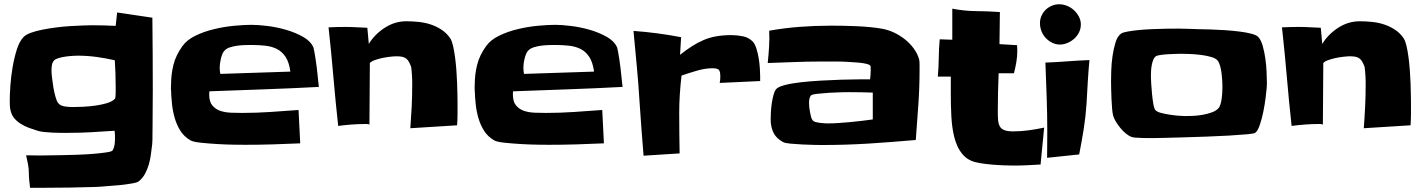

<svg xmlns="http://www.w3.org/2000/svg" viewBox="-20 -767 6644 894"><path d="M691.4 -345.7Q691.4 -304.7 690.9 -264.2Q690.4 -223.6 690.4 -182.6Q689.5 -161.1 689.9 -138.7Q690.4 -116.2 688.5 -93.8Q685.5 -72.3 682.6 -48.3Q679.7 -24.4 672.9 -1Q666 22.5 654.8 43Q643.6 63.5 625 78.1Q620.1 82 605.5 85Q590.8 87.9 571.3 90.8Q551.8 93.8 529.3 95.7Q506.8 97.7 486.3 99.1Q465.8 100.6 449.2 102.1Q432.6 103.5 425.8 103.5Q364.3 105.5 304.2 106.4Q244.1 107.4 182.6 107.4H120.1Q118.2 90.8 116.2 73.2Q114.3 55.7 114.3 38.1Q114.3 18.6 110.4 -2.4Q106.4 -23.4 101.6 -43.9L166 -43Q171.9 -43 198.7 -43.5Q225.6 -43.9 261.7 -44.4Q297.9 -44.9 339.4 -46.4Q380.9 -47.9 416 -50.8Q451.2 -53.7 476.1 -57.6Q501 -61.5 503.9 -66.4Q511.7 -79.1 513.7 -95.2Q515.6 -111.3 515.6 -126Q515.6 -133.8 515.1 -142.1Q514.6 -150.4 513.7 -158.2Q459 -154.3 405.3 -151.4Q351.6 -148.4 295.9 -148.4Q283.2 -148.4 264.2 -148.4Q245.1 -148.4 225.1 -149.4Q205.1 -150.4 186 -152.3Q167 -154.3 155.3 -158.2Q135.7 -164.1 115.7 -171.4Q95.7 -178.7 78.1 -189.5Q60.5 -200.2 47.4 -215.3Q34.2 -230.5 29.3 -252Q26.4 -262.7 25.9 -275.4Q25.4 -288.1 25.4 -298.8Q25.4 -326.2 28.3 -368.2Q31.2 -410.2 38.6 -453.6Q45.9 -497.1 58.1 -535.6Q70.3 -574.2 88.9 -593.8Q99.6 -605.5 123.5 -614.3Q147.5 -623 177.7 -628.9Q208 -634.8 241.7 -639.2Q275.4 -643.6 307.6 -645.5Q339.8 -647.5 366.7 -648.4Q393.6 -649.4 409.2 -649.4Q463.9 -649.4 518.6 -646.5L525.4 -709L689.5 -684.6Q690.4 -599.6 690.9 -515.6Q691.4 -431.6 691.4 -345.7ZM518.6 -364.3Q518.6 -395.5 517.6 -425.3Q516.6 -455.1 514.6 -486.3Q471.7 -496.1 428.7 -502Q385.7 -507.8 340.8 -507.8Q333 -507.8 317.4 -506.8Q301.8 -505.9 284.7 -503.4Q267.6 -501 252.9 -496.6Q238.3 -492.2 232.4 -486.3Q223.6 -476.6 221.7 -463.9Q219.7 -451.2 219.7 -438.5Q219.7 -427.7 222.2 -405.8Q224.6 -383.8 228.5 -360.4Q232.4 -336.9 238.3 -316.4Q244.1 -295.9 250 -288.1Q255.9 -280.3 264.6 -276.4Q273.4 -272.5 283.7 -271Q293.9 -269.5 304.2 -269Q314.5 -268.6 322.3 -268.6Q341.8 -268.6 369.6 -270Q397.5 -271.5 425.3 -275.4Q453.1 -279.3 477.5 -286.6Q502 -293.9 514.6 -306.6Q516.6 -307.6 517.6 -316.4Q518.6 -325.2 518.6 -335Q518.6 -344.7 518.6 -353.5Q518.6 -362.3 518.6 -364.3Z M1464.8 -362.3Q1336.9 -355.5 1210 -351.1Q1083 -346.7 955.1 -341.8Q954.1 -337.9 954.1 -334Q954.1 -330.1 954.1 -326.2Q954.1 -293 969.2 -275.4Q984.4 -257.8 1006.8 -250.5Q1029.3 -243.2 1056.6 -242.2Q1084 -241.2 1107.4 -241.2Q1172.9 -241.2 1238.3 -245.6Q1303.7 -250 1370.1 -254.9L1377.9 -99.6Q1313.5 -96.7 1249.5 -94.7Q1185.5 -92.8 1121.1 -92.8Q1107.4 -92.8 1070.8 -93.3Q1034.2 -93.8 992.7 -96.2Q951.2 -98.6 915 -102.5Q878.9 -106.4 867.2 -113.3Q836.9 -130.9 819.8 -158.2Q802.7 -185.5 793.5 -217.8Q784.2 -250 780.8 -283.7Q777.3 -317.4 776.4 -348.6Q775.4 -353.5 775.9 -358.9Q776.4 -364.3 776.4 -369.1Q776.4 -420.9 787.6 -465.3Q798.8 -509.8 829.1 -551.8Q849.6 -581.1 889.6 -600.6Q929.7 -620.1 976.6 -631.3Q1023.4 -642.6 1070.3 -647Q1117.2 -651.4 1151.4 -651.4Q1181.6 -651.4 1225.6 -646Q1269.5 -640.6 1313 -627.9Q1356.4 -615.2 1391.6 -595.2Q1426.8 -575.2 1439.5 -545.9Q1441.4 -540 1443.8 -525.9Q1446.3 -511.7 1449.2 -493.7Q1452.1 -475.6 1454.6 -455.1Q1457 -434.6 1459 -416Q1460.9 -397.5 1462.4 -382.8Q1463.9 -368.2 1464.8 -362.3ZM1332 -433.6Q1326.2 -476.6 1310.1 -501.5Q1293.9 -526.4 1270 -538.6Q1246.1 -550.8 1215.3 -554.2Q1184.6 -557.6 1149.4 -557.6Q1137.7 -557.6 1120.1 -557.1Q1102.5 -556.6 1085 -554.2Q1067.4 -551.8 1051.8 -546.9Q1036.1 -542 1027.3 -533.2Q1020.5 -527.3 1016.1 -517.1Q1011.7 -506.8 1008.8 -495.1Q1005.9 -483.4 1004.4 -472.2Q1002.9 -460.9 1002.9 -453.1Q1002.9 -437.5 1005.9 -422.9Z M2110.4 -290Q2110.4 -263.7 2110.4 -236.8Q2110.4 -210 2108.4 -183.6L1890.6 -169.9Q1894.5 -220.7 1897 -270.5Q1899.4 -320.3 1899.4 -372.1Q1899.4 -377 1899.4 -388.7Q1899.4 -400.4 1898.4 -413.6Q1897.5 -426.8 1896.5 -438.5Q1895.5 -450.2 1894.5 -455.1Q1889.6 -468.8 1884.3 -478.5Q1878.9 -488.3 1871.6 -494.1Q1864.3 -500 1853.5 -502.4Q1842.8 -504.9 1827.1 -504.9Q1815.4 -504.9 1797.4 -502.9Q1779.3 -501 1760.7 -497.1Q1742.2 -493.2 1725.6 -487.3Q1709 -481.4 1702.1 -473.6L1700.2 -185.5Q1698.2 -189.5 1689 -189.5Q1679.7 -189.5 1675.8 -189.5Q1646.5 -189.5 1615.2 -187Q1584 -184.6 1554.7 -180.7Q1542 -295.9 1532.2 -410.2Q1522.5 -524.4 1509.8 -639.6Q1529.3 -640.6 1548.8 -641.1Q1568.4 -641.6 1587.9 -641.6Q1613.3 -641.6 1639.2 -640.1Q1665 -638.7 1690.4 -637.7L1697.3 -562.5Q1724.6 -607.4 1771.5 -637.7Q1818.4 -668 1872.1 -668Q1899.4 -668 1928.7 -665Q1958 -662.1 1984.9 -653.3Q2011.7 -644.5 2035.6 -628.9Q2059.6 -613.3 2076.2 -588.9Q2084 -577.1 2089.4 -554.2Q2094.7 -531.2 2098.6 -502.4Q2102.5 -473.6 2105 -441.4Q2107.4 -409.2 2108.4 -379.9Q2109.4 -350.6 2109.9 -326.7Q2110.4 -302.7 2110.4 -290Z M2878.9 -362.3Q2751 -355.5 2624 -351.1Q2497.1 -346.7 2369.1 -341.8Q2368.2 -337.9 2368.2 -334Q2368.2 -330.1 2368.2 -326.2Q2368.2 -293 2383.3 -275.4Q2398.4 -257.8 2420.9 -250.5Q2443.4 -243.2 2470.7 -242.2Q2498 -241.2 2521.5 -241.2Q2586.9 -241.2 2652.3 -245.6Q2717.8 -250 2784.2 -254.9L2792 -99.6Q2727.5 -96.7 2663.6 -94.7Q2599.6 -92.8 2535.2 -92.8Q2521.5 -92.8 2484.9 -93.3Q2448.2 -93.8 2406.7 -96.2Q2365.2 -98.6 2329.1 -102.5Q2293 -106.4 2281.2 -113.3Q2251 -130.9 2233.9 -158.2Q2216.8 -185.5 2207.5 -217.8Q2198.2 -250 2194.8 -283.7Q2191.4 -317.4 2190.4 -348.6Q2189.5 -353.5 2189.9 -358.9Q2190.4 -364.3 2190.4 -369.1Q2190.4 -420.9 2201.7 -465.3Q2212.9 -509.8 2243.2 -551.8Q2263.7 -581.1 2303.7 -600.6Q2343.8 -620.1 2390.6 -631.3Q2437.5 -642.6 2484.4 -647Q2531.2 -651.4 2565.4 -651.4Q2595.7 -651.4 2639.6 -646Q2683.6 -640.6 2727.1 -627.9Q2770.5 -615.2 2805.7 -595.2Q2840.8 -575.2 2853.5 -545.9Q2855.5 -540 2857.9 -525.9Q2860.4 -511.7 2863.3 -493.7Q2866.2 -475.6 2868.7 -455.1Q2871.1 -434.6 2873 -416Q2875 -397.5 2876.5 -382.8Q2877.9 -368.2 2878.9 -362.3ZM2746.1 -433.6Q2740.2 -476.6 2724.1 -501.5Q2708 -526.4 2684.1 -538.6Q2660.2 -550.8 2629.4 -554.2Q2598.6 -557.6 2563.5 -557.6Q2551.8 -557.6 2534.2 -557.1Q2516.6 -556.6 2499 -554.2Q2481.4 -551.8 2465.8 -546.9Q2450.2 -542 2441.4 -533.2Q2434.6 -527.3 2430.2 -517.1Q2425.8 -506.8 2422.9 -495.1Q2419.9 -483.4 2418.5 -472.2Q2417 -460.9 2417 -453.1Q2417 -437.5 2419.9 -422.9Z M3519.5 -412.1V-389.6L3331.1 -380.9Q3334 -393.6 3334 -410.2Q3334 -434.6 3327.1 -441.9Q3320.3 -449.2 3296.9 -449.2Q3263.7 -449.2 3223.6 -437.5Q3183.6 -425.8 3153.3 -415Q3148.4 -372.1 3145.5 -329.1Q3142.6 -286.1 3142.6 -243.2Q3142.6 -195.3 3143.1 -147.9Q3143.6 -100.6 3144.5 -52.7L2976.6 -42Q2971.7 -104.5 2966.8 -166.5Q2961.9 -228.5 2958 -291Q2953.1 -374 2945.3 -456.5Q2937.5 -539.1 2929.7 -623Q2985.4 -619.1 3040.5 -611.8Q3095.7 -604.5 3151.4 -593.8L3146.5 -511.7Q3175.8 -535.2 3202.6 -552.2Q3229.5 -569.3 3257.3 -581.1Q3285.2 -592.8 3316.4 -598.1Q3347.7 -603.5 3385.7 -603.5Q3411.1 -603.5 3438.5 -598.1Q3465.8 -592.8 3485.4 -573.2Q3495.1 -562.5 3502 -541Q3508.8 -519.5 3512.7 -495.6Q3516.6 -471.7 3518.1 -448.7Q3519.5 -425.8 3519.5 -412.1Z M4261.7 -440.4Q4261.7 -358.4 4255.9 -277.3Q4250 -196.3 4244.1 -115.2Q4134.8 -105.5 4026.4 -98.6Q3918 -91.8 3808.6 -91.8Q3798.8 -91.8 3772.5 -92.3Q3746.1 -92.8 3716.8 -94.2Q3687.5 -95.7 3661.1 -98.1Q3634.8 -100.6 3626 -105.5Q3593.8 -123 3581.1 -149.9Q3568.4 -176.8 3568.4 -210.9Q3568.4 -222.7 3569.3 -242.2Q3570.3 -261.7 3573.2 -283.2Q3576.2 -304.7 3581.1 -323.2Q3585.9 -341.8 3592.8 -350.6Q3601.6 -362.3 3632.8 -370.6Q3664.1 -378.9 3707.5 -383.8Q3751 -388.7 3801.3 -391.6Q3851.6 -394.5 3897.5 -396Q3943.4 -397.5 3979.5 -397.5Q4015.6 -397.5 4031.2 -397.5Q4034.2 -418.9 4034.2 -439.5Q4034.2 -441.4 4034.2 -449.7Q4034.2 -458 4033.2 -460Q4030.3 -465.8 4014.6 -469.7Q3999 -473.6 3976.1 -475.6Q3953.1 -477.5 3926.3 -479Q3899.4 -480.5 3874 -480.5Q3848.6 -480.5 3829.1 -480.5Q3809.6 -480.5 3800.8 -480.5Q3739.3 -480.5 3677.7 -478Q3616.2 -475.6 3554.7 -473.6Q3558.6 -510.7 3561 -548.8Q3563.5 -586.9 3561.5 -624Q3632.8 -636.7 3704.6 -642.1Q3776.4 -647.5 3849.6 -647.5Q3876 -647.5 3907.2 -647Q3938.5 -646.5 3969.7 -645Q4001 -643.6 4031.7 -640.6Q4062.5 -637.7 4088.9 -632.8Q4116.2 -627.9 4143.1 -615.2Q4169.9 -602.5 4193.4 -584Q4216.8 -565.4 4234.4 -541.5Q4252 -517.6 4259.8 -490.2Q4260.7 -487.3 4261.2 -480.5Q4261.7 -473.6 4261.7 -465.3Q4261.7 -457 4261.7 -450.2Q4261.7 -443.4 4261.7 -440.4ZM4043.9 -210.9V-335.9Q4015.6 -336.9 3987.3 -337.4Q3959 -337.9 3930.7 -337.9Q3924.8 -337.9 3897.9 -337.4Q3871.1 -336.9 3840.3 -335Q3809.6 -333 3784.2 -330.1Q3758.8 -327.1 3754.9 -321.3Q3750 -313.5 3748.5 -305.2Q3747.1 -296.9 3747.1 -288.1Q3747.1 -281.2 3748 -269.5Q3749 -257.8 3751.5 -245.1Q3753.9 -232.4 3756.8 -221.7Q3759.8 -210.9 3764.6 -206.1Q3768.6 -201.2 3777.8 -198.7Q3787.1 -196.3 3797.9 -194.8Q3808.6 -193.4 3819.3 -192.9Q3830.1 -192.4 3835.9 -192.4Q3859.4 -192.4 3886.2 -194.3Q3913.1 -196.3 3940.9 -198.7Q3968.8 -201.2 3995.1 -204.6Q4021.5 -208 4043.9 -210.9Z M4841.8 -172.9 4825.2 -1Q4793.9 1 4762.7 2.4Q4731.4 3.9 4700.2 3.9Q4683.6 3.9 4656.2 2.9Q4628.9 2 4599.6 -0.5Q4570.3 -2.9 4543.9 -7.3Q4517.6 -11.7 4502 -18.6Q4478.5 -29.3 4463.4 -46.9Q4448.2 -64.5 4438.5 -85.4Q4428.7 -106.4 4422.9 -130.4Q4417 -154.3 4414.1 -177.7Q4411.1 -200.2 4409.7 -226.1Q4408.2 -252 4407.7 -279.3Q4407.2 -306.6 4407.2 -332.5Q4407.2 -358.4 4407.2 -380.9V-410.2H4346.7Q4350.6 -454.1 4351.1 -497.1Q4351.6 -540 4355.5 -584L4414.1 -582V-726.6Q4469.7 -715.8 4524.9 -715.3Q4580.1 -714.8 4635.7 -710.9L4633.8 -561.5L4715.8 -556.6Q4715.8 -549.8 4716.3 -543.9Q4716.8 -538.1 4716.8 -531.2Q4716.8 -503.9 4712.4 -478Q4708 -452.1 4701.2 -425.8H4629.9Q4627.9 -380.9 4627 -335.9Q4626 -291 4626 -246.1Q4626 -224.6 4627.4 -207.5Q4628.9 -190.4 4635.3 -178.7Q4641.6 -167 4656.2 -161.1Q4670.9 -155.3 4697.3 -155.3Q4733.4 -155.3 4769.5 -160.2Q4805.7 -165 4841.8 -172.9Z M5012.7 -653.3Q5012.7 -633.8 5004.4 -616.7Q4996.1 -599.6 4981.9 -586.9Q4967.8 -574.2 4950.2 -566.9Q4932.6 -559.6 4915 -559.6Q4895.5 -559.6 4878.4 -568.4Q4861.3 -577.1 4848.6 -590.8Q4835.9 -604.5 4829.1 -622.6Q4822.3 -640.6 4822.3 -659.2Q4822.3 -677.7 4829.6 -693.8Q4836.9 -710 4849.1 -721.7Q4861.3 -733.4 4877.4 -740.2Q4893.6 -747.1 4912.1 -747.1Q4930.7 -747.1 4948.7 -739.7Q4966.8 -732.4 4981 -719.2Q4995.1 -706.1 5003.9 -689Q5012.7 -671.9 5012.7 -653.3ZM5052.7 -487.3Q5047.9 -435.5 5044.9 -384.8Q5042 -334 5039.1 -283.2Q5035.2 -223.6 5025.9 -165Q5016.6 -106.4 5004.9 -47.9L4855.5 -32.2Q4855.5 -63.5 4856 -93.8Q4856.4 -124 4856.4 -155.3Q4856.4 -235.4 4853.5 -315.4Q4850.6 -395.5 4847.7 -475.6Q4899.4 -477.5 4949.7 -481.4Q5000 -485.4 5052.7 -487.3Z M5878.9 -386.7Q5878.9 -378.9 5878.9 -371.6Q5878.9 -364.3 5877.9 -356.4Q5877 -342.8 5873 -311.5Q5869.1 -280.3 5862.3 -246.6Q5855.5 -212.9 5845.7 -184.6Q5835.9 -156.2 5824.2 -148.4Q5818.4 -144.5 5784.7 -141.6Q5751 -138.7 5702.6 -135.7Q5654.3 -132.8 5597.7 -130.9Q5541 -128.9 5489.7 -127.4Q5438.5 -126 5399.9 -125Q5361.3 -124 5348.6 -124Q5342.8 -124 5328.6 -124Q5314.5 -124 5298.8 -124.5Q5283.2 -125 5269.5 -126Q5255.9 -127 5250 -128.9Q5236.3 -133.8 5222.7 -145Q5209 -156.2 5197.3 -170.4Q5185.5 -184.6 5176.3 -199.7Q5167 -214.8 5163.1 -228.5Q5160.2 -239.3 5158.2 -261.2Q5156.2 -283.2 5155.3 -307.1Q5154.3 -331.1 5153.8 -353.5Q5153.3 -376 5153.3 -387.7Q5153.3 -406.2 5154.3 -439Q5155.3 -471.7 5160.2 -505.9Q5165 -540 5174.3 -569.8Q5183.6 -599.6 5201.2 -611.3Q5209 -616.2 5230.5 -620.1Q5252 -624 5281.2 -627Q5310.5 -629.9 5343.8 -631.3Q5377 -632.8 5408.7 -633.3Q5440.4 -633.8 5467.8 -633.8Q5495.1 -633.8 5511.7 -632.8Q5526.4 -631.8 5553.7 -631.3Q5581.1 -630.9 5614.7 -629.9Q5648.4 -628.9 5684.6 -626.5Q5720.7 -624 5752 -620.1Q5783.2 -616.2 5807.1 -609.9Q5831.1 -603.5 5838.9 -594.7Q5851.6 -581.1 5859.4 -553.7Q5867.2 -526.4 5871.6 -495.6Q5876 -464.8 5877.4 -435.1Q5878.9 -405.3 5878.9 -386.7ZM5671.9 -366.2Q5671.9 -377.9 5670.9 -393.6Q5669.9 -409.2 5668 -425.3Q5666 -441.4 5662.1 -456.5Q5658.2 -471.7 5652.3 -481.4Q5644.5 -494.1 5622.1 -501Q5599.6 -507.8 5572.8 -511.2Q5545.9 -514.6 5520 -515.6Q5494.1 -516.6 5481.4 -516.6Q5474.6 -516.6 5457 -516.1Q5439.5 -515.6 5420.4 -514.6Q5401.4 -513.7 5384.8 -511.2Q5368.2 -508.8 5363.3 -505.9Q5354.5 -500 5349.6 -487.8Q5344.7 -475.6 5342.3 -460.9Q5339.8 -446.3 5339.4 -432.1Q5338.9 -418 5338.9 -409.2Q5338.9 -400.4 5340.3 -377.4Q5341.8 -354.5 5344.2 -328.6Q5346.7 -302.7 5350.6 -281.2Q5354.5 -259.8 5360.4 -253.9Q5367.2 -246.1 5386.2 -241.2Q5405.3 -236.3 5427.2 -232.9Q5449.2 -229.5 5469.7 -228Q5490.2 -226.6 5499 -226.6Q5514.6 -226.6 5536.1 -227.5Q5557.6 -228.5 5579.6 -232.4Q5601.6 -236.3 5621.1 -243.2Q5640.6 -250 5652.3 -261.7Q5659.2 -268.6 5663.1 -282.2Q5667 -295.9 5668.9 -311.5Q5670.9 -327.1 5671.4 -342.3Q5671.9 -357.4 5671.9 -366.2Z M6549.8 -290Q6549.8 -263.7 6549.8 -236.8Q6549.8 -210 6547.9 -183.6L6330.1 -169.9Q6334 -220.7 6336.4 -270.5Q6338.9 -320.3 6338.9 -372.1Q6338.9 -377 6338.9 -388.7Q6338.9 -400.4 6337.9 -413.6Q6336.9 -426.8 6335.9 -438.5Q6335 -450.2 6334 -455.1Q6329.1 -468.8 6323.7 -478.5Q6318.4 -488.3 6311 -494.1Q6303.7 -500 6293 -502.4Q6282.2 -504.9 6266.6 -504.9Q6254.9 -504.9 6236.8 -502.9Q6218.8 -501 6200.2 -497.1Q6181.6 -493.2 6165 -487.3Q6148.4 -481.4 6141.6 -473.6L6139.6 -185.5Q6137.7 -189.5 6128.4 -189.5Q6119.1 -189.5 6115.2 -189.5Q6085.9 -189.5 6054.7 -187Q6023.4 -184.6 5994.1 -180.7Q5981.4 -295.9 5971.7 -410.2Q5961.9 -524.4 5949.2 -639.6Q5968.8 -640.6 5988.3 -641.1Q6007.8 -641.6 6027.3 -641.6Q6052.7 -641.6 6078.6 -640.1Q6104.5 -638.7 6129.9 -637.7L6136.7 -562.5Q6164.1 -607.4 6210.9 -637.7Q6257.8 -668 6311.5 -668Q6338.9 -668 6368.2 -665Q6397.5 -662.1 6424.3 -653.3Q6451.2 -644.5 6475.1 -628.9Q6499 -613.3 6515.6 -588.9Q6523.4 -577.1 6528.8 -554.2Q6534.2 -531.2 6538.1 -502.4Q6542 -473.6 6544.4 -441.4Q6546.9 -409.2 6547.9 -379.9Q6548.8 -350.6 6549.3 -326.7Q6549.8 -302.7 6549.8 -290Z"/></svg>

Font: Slackey
Style: Regular
Weight: 400
Designer: Squid
Foundry: Font Diner, Inc DBA Sideshow
Version: Version 1.000